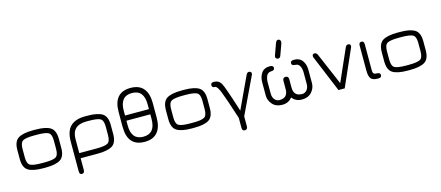

<svg xmlns="http://www.w3.org/2000/svg" viewBox="-57 -1373 5048 2198"><g transform="rotate(-15 2466.5 -274.5)"><path d="M321.3 0H293Q170.9 0 115.7 -35.2Q60.5 -70.3 60.5 -172.9V-277.3Q60.5 -379.9 115.7 -415Q170.9 -450.2 293 -450.2H321.3Q442.4 -450.2 497.6 -415Q552.7 -379.9 552.7 -277.3V-172.9Q552.7 -70.3 497.6 -35.2Q442.4 0 321.3 0ZM293 -60.5H321.3Q422.9 -60.5 457.5 -80.1Q492.2 -99.6 492.2 -174.8V-275.4Q492.2 -350.6 457.5 -370.1Q422.9 -389.6 321.3 -389.6H293Q189.5 -389.6 155.3 -369.6Q121.1 -349.6 121.1 -275.4V-174.8Q121.1 -100.6 155.3 -80.6Q189.5 -60.5 293 -60.5Z M1107.4 -275.4Q1107.4 -350.6 1072.8 -370.1Q1038.1 -389.6 936.5 -389.6H908.2Q736.3 -389.6 736.3 -226.6V-60.5H938.5Q1039.1 -60.5 1073.2 -80.1Q1107.4 -99.6 1107.4 -174.8ZM908.2 -450.2H936.5Q1057.6 -450.2 1112.8 -415Q1168 -379.9 1168 -277.3V-172.9Q1168 -70.3 1113.3 -35.2Q1058.6 0 938.5 0H736.3V138.7Q736.3 177.7 704.1 177.7Q675.8 177.7 675.8 138.7V-209Q675.8 -335.9 734.9 -393.1Q793.9 -450.2 908.2 -450.2Z M1353.5 -397.5V-340.8H1636.7V-397.5Q1636.7 -569.3 1495.1 -569.3Q1353.5 -569.3 1353.5 -397.5ZM1495.1 8.8Q1293 8.8 1293 -223.6V-397.5Q1293 -629.9 1495.1 -629.9Q1596.7 -629.9 1647 -569.8Q1697.3 -509.8 1697.3 -397.5V-223.6Q1697.3 -111.3 1647 -51.3Q1596.7 8.8 1495.1 8.8ZM1636.7 -223.6V-279.3H1353.5V-223.6Q1353.5 -51.8 1495.1 -51.8Q1636.7 -51.8 1636.7 -223.6Z M2082 0H2053.7Q1931.6 0 1876.5 -35.2Q1821.3 -70.3 1821.3 -172.9V-277.3Q1821.3 -379.9 1876.5 -415Q1931.6 -450.2 2053.7 -450.2H2082Q2203.1 -450.2 2258.3 -415Q2313.5 -379.9 2313.5 -277.3V-172.9Q2313.5 -70.3 2258.3 -35.2Q2203.1 0 2082 0ZM2053.7 -60.5H2082Q2183.6 -60.5 2218.3 -80.1Q2252.9 -99.6 2252.9 -174.8V-275.4Q2252.9 -350.6 2218.3 -370.1Q2183.6 -389.6 2082 -389.6H2053.7Q1950.2 -389.6 1916 -369.6Q1881.8 -349.6 1881.8 -275.4V-174.8Q1881.8 -100.6 1916 -80.6Q1950.2 -60.5 2053.7 -60.5Z M2434.6 -389.6Q2397.5 -389.6 2397.5 -419.9Q2397.5 -450.2 2434.6 -450.2Q2494.1 -449.2 2521.5 -400.4Q2548.8 -350.6 2642.6 -53.7L2820.3 -433.6Q2832 -457 2852.5 -457Q2863.3 -457 2872.1 -449.7Q2880.9 -442.4 2880.9 -434.1Q2880.9 -425.8 2877.9 -417L2668.9 21.5V138.7Q2668.9 177.7 2634.8 177.7Q2604.5 177.7 2604.5 138.7V22.5Q2523.4 -229.5 2491.2 -309.6Q2459 -389.6 2434.6 -389.6Z M3270.5 -725.6Q3283.2 -725.6 3291 -716.3Q3298.8 -707 3298.8 -695.3Q3298.8 -683.6 3295.9 -674.8L3248 -543Q3239.3 -516.6 3216.8 -516.6Q3204.1 -516.6 3195.3 -524.4Q3186.5 -531.2 3186.5 -543Q3186.5 -554.7 3190.4 -563.5L3238.3 -696.3Q3249 -725.6 3270.5 -725.6ZM3243.2 -48.8Q3201.2 6.8 3126.5 6.8Q3051.8 6.8 3010.3 -39.6Q2968.8 -85.9 2968.8 -145.5V-302.7Q2968.8 -366.2 3000.5 -411.6Q3032.2 -457 3099.6 -457Q3141.6 -457 3141.6 -426.8Q3141.6 -396.5 3099.6 -396.5Q3078.1 -396.5 3062.5 -384.3Q3046.9 -372.1 3041 -353.5Q3029.3 -320.3 3029.3 -294.9V-153.3Q3029.3 -106.4 3052.7 -80.1Q3076.2 -53.7 3108.4 -53.7Q3208 -53.7 3208 -155.3V-253.9Q3208 -293 3242.7 -293Q3277.3 -293 3277.3 -253.9V-155.3Q3277.3 -53.7 3377 -53.7Q3409.2 -53.7 3432.6 -80.1Q3456.1 -106.4 3456.1 -153.3V-294.9Q3456.1 -320.3 3447.3 -346.7Q3429.7 -396.5 3386.7 -396.5Q3343.8 -396.5 3343.8 -426.8Q3343.8 -457 3385.7 -457Q3453.1 -457 3484.9 -411.6Q3516.6 -366.2 3516.6 -302.7V-145.5Q3516.6 -85.9 3475.1 -39.6Q3433.6 6.8 3359.4 6.8Q3285.2 6.8 3243.2 -48.8Z M3998 -443.4Q4008.8 -466.8 4030.3 -466.8Q4058.6 -466.8 4058.6 -440.4Q4058.6 -432.6 4054.7 -423.8L3863.3 9.8H3789.1L3609.4 -423.8Q3605.5 -433.6 3605.5 -439.5Q3605.5 -466.8 3633.8 -466.8Q3653.3 -466.8 3666 -442.4L3829.1 -61.5Z M4264.6 0H4257.8Q4198.2 0 4176.8 -28.3Q4155.3 -56.6 4155.3 -125V-419.9Q4155.3 -457 4185.5 -457Q4215.8 -457 4215.8 -419.9V-111.3Q4215.8 -82 4226.1 -71.3Q4236.3 -60.5 4264.6 -60.5Q4303.7 -60.5 4303.7 -30.3Q4303.7 0 4264.6 0Z M4640.6 0H4612.3Q4490.2 0 4435.1 -35.2Q4379.9 -70.3 4379.9 -172.9V-277.3Q4379.9 -379.9 4435.1 -415Q4490.2 -450.2 4612.3 -450.2H4640.6Q4761.7 -450.2 4816.9 -415Q4872.1 -379.9 4872.1 -277.3V-172.9Q4872.1 -70.3 4816.9 -35.2Q4761.7 0 4640.6 0ZM4612.3 -60.5H4640.6Q4742.2 -60.5 4776.9 -80.1Q4811.5 -99.6 4811.5 -174.8V-275.4Q4811.5 -350.6 4776.9 -370.1Q4742.2 -389.6 4640.6 -389.6H4612.3Q4508.8 -389.6 4474.6 -369.6Q4440.4 -349.6 4440.4 -275.4V-174.8Q4440.4 -100.6 4474.6 -80.6Q4508.8 -60.5 4612.3 -60.5Z"/></g></svg>

Font: Jura
Style: Medium
Weight: 500
Version: Version 2.6.1